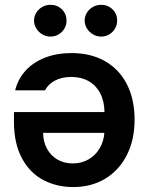

<svg xmlns="http://www.w3.org/2000/svg" viewBox="-20 -758 607 785"><path d="M530.3 -268.6Q530.3 -187 499 -124.8Q467.8 -62.5 410.9 -27.8Q354 6.8 279.3 6.8Q211.9 6.8 157 -22Q102.1 -50.8 69.6 -111.1Q37.1 -171.4 37.1 -260.7V-299.8H407.2Q406.7 -344.2 389.6 -376.7Q372.6 -409.2 342.3 -426.3Q312 -443.4 271.5 -443.4Q231.9 -443.4 204.1 -428.2Q176.3 -413.1 164.1 -388.7H42Q53.2 -434.6 84.5 -469Q115.7 -503.4 163.8 -522.2Q211.9 -541 272.5 -541Q351.6 -541 409.9 -507.6Q468.3 -474.1 499.3 -412.6Q530.3 -351.1 530.3 -268.6ZM277.3 -89.8Q314 -89.8 342.5 -106.7Q371.1 -123.5 387.7 -152.1Q404.3 -180.7 406.7 -214.8H156.2Q156.7 -178.7 171.9 -150.4Q187 -122.1 214.4 -106Q241.7 -89.8 277.3 -89.8ZM119.1 -673.8Q119.1 -691.4 128.4 -706.3Q137.7 -721.2 153.1 -729.7Q168.5 -738.3 186.5 -738.3Q214.4 -738.3 233.2 -719.7Q252 -701.2 252 -673.8Q252 -656.2 243.4 -641.4Q234.9 -626.5 219.7 -617.4Q204.6 -608.4 186.5 -608.4Q168.9 -608.4 153.3 -617.4Q137.7 -626.5 128.4 -641.6Q119.1 -656.7 119.1 -673.8ZM326.2 -673.8Q326.2 -691.4 335.4 -706.3Q344.7 -721.2 360.1 -729.7Q375.5 -738.3 393.6 -738.3Q421.4 -738.3 440.2 -719.7Q459 -701.2 459 -673.8Q459 -656.2 450.4 -641.4Q441.9 -626.5 426.8 -617.4Q411.6 -608.4 393.6 -608.4Q376 -608.4 360.4 -617.4Q344.7 -626.5 335.4 -641.6Q326.2 -656.7 326.2 -673.8Z"/></svg>

Font: Pretendard Std SemiBold
Style: Regular
Weight: 600
Designer: Base glyphs from Inter by Rasmus Andersson; Hangeul glyphs from Noto Sans CJK(Source Han Sans) by Jang Soo-young and Kan
Foundry: Kil Hyung-jin
Version: Version 1.309